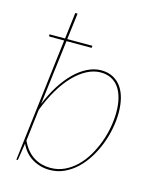

<svg xmlns="http://www.w3.org/2000/svg" viewBox="-110 -797 724 881"><g transform="rotate(15 252.0 -357.0)"><path d="M49.5 -595H122.5L137.5 -720H148.5L133 -595H252.5L251.5 -585H132L94 -276.5Q113.5 -325 139.2 -365.8Q165 -406.5 194.2 -435.5Q223.5 -464.5 256 -480.8Q288.5 -497 321.5 -497Q354 -497 378 -484.2Q402 -471.5 417.8 -449Q433.5 -426.5 441 -395.8Q448.5 -365 448.5 -329Q448.5 -293.5 441.2 -254.8Q434 -216 419.8 -178.8Q405.5 -141.5 384.8 -108Q364 -74.5 337.5 -49.2Q311 -24 278.8 -9Q246.5 6 209.5 6Q166 6 128.5 -15.5Q91 -37 70 -81.5L58.5 -7Q57.5 -4 57.5 -2Q57.5 0 53.5 0H50.5L121 -585H53.5Q49 -585 48.5 -587.8Q48 -590.5 48.5 -592ZM321.5 -487Q289 -487 256.8 -470.2Q224.5 -453.5 194.5 -422.5Q164.5 -391.5 138 -347Q111.5 -302.5 90.5 -247L72.5 -96.5Q84.5 -71 99.8 -53.2Q115 -35.5 132.8 -24.8Q150.5 -14 170.2 -9Q190 -4 210.5 -4Q246.5 -4 277.2 -18.5Q308 -33 333.2 -57.5Q358.5 -82 378 -114.8Q397.5 -147.5 410.8 -183.5Q424 -219.5 430.8 -257Q437.5 -294.5 437.5 -329Q437.5 -365.5 430 -394.8Q422.5 -424 408 -444.5Q393.5 -465 371.8 -476Q350 -487 321.5 -487Z"/></g></svg>

Font: Lato Hairline
Style: Italic
Weight: 100
Italic angle: -7°
Designer: Lukasz Dziedzic
Foundry: tyPoland Lukasz Dziedzic
Version: Version 2.007; 2014-02-27